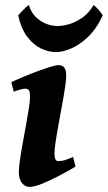

<svg xmlns="http://www.w3.org/2000/svg" viewBox="-20 -712 422 752"><path d="M275.9 -59.6Q245.6 -41.5 210.7 -23.2Q175.8 -4.9 145 7.6Q114.3 20 94.7 20Q78.1 20 65.9 4.6Q53.7 -10.7 53.7 -37.1Q53.7 -54.7 58.1 -85.2Q62.5 -115.7 69.1 -152.1Q75.7 -188.5 82.3 -224.4Q88.9 -260.3 93.3 -289.1Q97.7 -317.9 97.7 -332Q97.7 -354.5 92.3 -359.6Q86.9 -364.7 77.6 -364.7Q71.8 -364.7 58.1 -360.8Q44.4 -356.9 33.7 -353L24.4 -390.6Q44.9 -399.9 72.3 -411.4Q99.6 -422.9 127.4 -433.1Q155.3 -443.4 177.2 -450.2Q199.2 -457 209.5 -457Q223.1 -457 231.2 -447.8Q239.3 -438.5 239.3 -416Q239.3 -398.9 234.6 -368.2Q230 -337.4 223.1 -300.3Q216.3 -263.2 209.5 -225.8Q202.6 -188.5 198 -157.7Q193.4 -127 193.4 -109.9Q193.4 -81.1 208 -81.1Q223.1 -81.1 234.9 -85Q246.6 -88.9 266.1 -97.2ZM382.3 -651.9Q358.4 -599.6 325.2 -567.9Q292 -536.1 258.3 -522Q224.6 -507.8 198.7 -507.8Q170.4 -507.8 140.4 -522.2Q110.4 -536.6 86.4 -568.4Q62.5 -600.1 51.3 -651.9Q58.1 -660.2 71.8 -673.8Q85.4 -687.5 92.8 -692.4Q102.5 -661.6 122.1 -643.6Q141.6 -625.5 163.8 -617.7Q186 -609.9 204.6 -609.9Q225.1 -609.9 251.5 -617.7Q277.8 -625.5 303.5 -643.6Q329.1 -661.6 346.7 -692.4Q353.5 -687.5 365.5 -674.3Q377.4 -661.1 382.3 -651.9Z"/></svg>

Font: Gentium Book Plus
Style: Bold Italic
Weight: 700
Italic angle: -8°
Designer: Victor Gaultney, Annie Olsen, Iska Routamaa, Becca Hirsbrunner
Foundry: SIL International
Version: Version 6.101